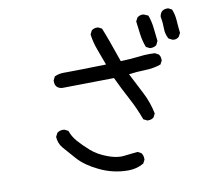

<svg xmlns="http://www.w3.org/2000/svg" viewBox="-86 -864 1172 1017"><g transform="rotate(-10 500.0 -355.5)"><path d="M525 49Q442 49 369 13Q300 -20 261.5 -63Q223 -106 201.5 -131.5Q180 -157 178 -192L188 -212Q201 -223 219 -223L229 -222L248 -212Q258 -181 282 -153.5Q306 -126 341 -95Q376 -64 428 -45Q467 -30 501 -30Q511 -30 537 -33.5Q563 -37 589 -39L608 -29Q618 -16 618 2V8L608 27Q570 49 525 49ZM675 -194H669L649 -204Q626 -267 594 -326.5Q562 -386 534 -446L254 -442Q217 -447 217 -483V-489L227 -509Q250 -520 277 -520H297Q344 -520 505 -524Q489 -569 473.5 -609.5Q458 -650 452 -695L462 -715Q474 -725 491 -725H497L517 -715Q539 -662 585 -528Q642 -530 683 -535Q712 -539 744 -539L770 -538L789 -528Q799 -517 799 -499V-493L789 -474Q749 -460 704 -459Q659 -458 616 -452Q647 -392 674.5 -338Q702 -284 714 -224L704 -204Q692 -194 675 -194ZM755 -569H749L729 -579Q716 -613 711 -649.5Q706 -686 702 -721L712 -740Q724 -751 741 -751Q749 -751 771 -740Q783 -707 787 -671Q791 -635 795 -600L785 -579Q773 -569 755 -569ZM883 -591 875 -592 855 -602Q840 -627 840 -660Q840 -693 834 -723Q839 -760 875 -760H881L900 -750Q912 -721 914 -687.5Q916 -654 920 -621L910 -602Q899 -591 883 -591Z"/></g></svg>

Font: Xiaolai Mono SC
Style: Regular
Weight: 400
Monospace: yes
Designer: LXGW / Nozomi Seto
Version: Version 3.113;September 30, 2024